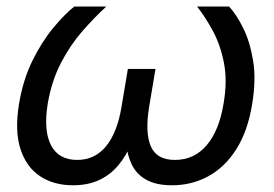

<svg xmlns="http://www.w3.org/2000/svg" viewBox="-20 -549 824 577"><path d="M199.2 7.8Q141.6 7.8 100.3 -19.5Q59.1 -46.9 41.5 -101.1Q23.9 -155.3 37.1 -236.3Q49.3 -309.6 77.6 -366.9Q106 -424.3 140.1 -465.3Q174.3 -506.3 203.1 -529.3H299.3Q264.2 -497.1 227.8 -455.6Q191.4 -414.1 163.3 -360.1Q135.3 -306.2 123.5 -237.8Q110.4 -156.7 133.3 -112.5Q156.2 -68.4 211.9 -68.4Q265.1 -68.4 298.8 -109.6Q332.5 -150.9 345.2 -228L364.3 -341.8H447.3L428.2 -228Q415.5 -150.9 433.1 -109.6Q450.7 -68.4 505.4 -68.4Q563.5 -68.4 601.1 -112.5Q638.7 -156.7 651.9 -237.8Q663.6 -305.7 653.1 -359.6Q642.6 -413.6 620.1 -455.3Q597.7 -497.1 572.3 -529.3H668.5Q690.4 -505.9 710.9 -464.6Q731.4 -423.3 740.7 -366.2Q750 -309.1 737.8 -236.3Q724.6 -154.8 690.2 -100.6Q655.8 -46.4 606 -19.3Q556.2 7.8 497.1 7.8Q449.7 7.8 420.2 -8.5Q390.6 -24.9 376.5 -53.7Q362.3 -82.5 358.9 -119.6H375Q359.9 -81.5 335.9 -52.7Q312 -23.9 278.3 -8.1Q244.6 7.8 199.2 7.8Z"/></svg>

Font: Inter 24pt
Style: Italic
Weight: 400
Italic angle: -9.3988°
Designer: Rasmus Andersson
Foundry: rsms
Version: Version 4.001;git-66647c0bb